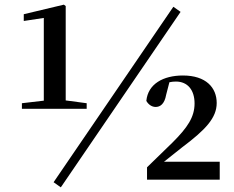

<svg xmlns="http://www.w3.org/2000/svg" viewBox="-20 -771 1006 824"><path d="M241 33 755 -720 724 -742 210 11ZM611 0H923V-77H684L762 -139C862 -214 910 -265 910 -329C910 -395 864 -447 765 -447C681 -447 615 -411 608 -338C617 -322 632 -312 648 -312C667 -312 686 -324 693 -364L707 -418C716 -420 725 -421 735 -421C785 -421 815 -385 815 -327C815 -268 784 -223 721 -160L611 -53ZM168 -304H352V-328L262 -340V-745L254 -751L82 -710V-681L168 -694V-339L74 -328V-304Z"/></svg>

Font: Noto Serif CJK KR
Style: Bold
Weight: 700
Designer: Ryoko NISHIZUKA 西塚涼子 (kana & ideographs); Frank Grießhammer (Latin, Greek & Cyrillic); Wenlong ZHANG 张文龙 (bopomofo); San
Foundry: Adobe
Version: Version 2.001;hotconv 1.1.0;makeotfexe 2.6.0